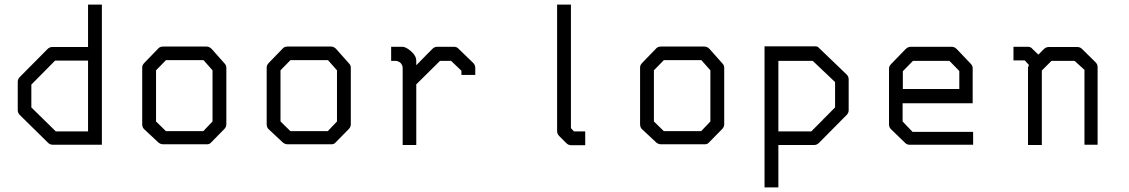

<svg xmlns="http://www.w3.org/2000/svg" viewBox="-20 -679 4900 833"><path d="M422 -51H210Q197 -51 189 -59L66 -180Q57 -189 57 -201V-324Q57 -336 66 -345L186 -466Q195 -475 206 -475H362V-659H422ZM362 -109V-416H219L116 -312V-213L222 -109Z M657 -374V-152L700 -110H862L902 -152V-374L863 -418H700ZM607 -407 668 -470Q675 -477 688 -477H876Q888 -477 898 -467L954 -404Q962 -396 962 -385V-140Q962 -128 953 -119L895 -60Q889 -53 877.5 -53H874H688Q677.5 -53 668 -60L606 -118Q597 -126 597 -140V-387Q597 -397 607 -407Z M1197 -374V-152L1240 -110H1402L1442 -152V-374L1403 -418H1240ZM1147 -407 1208 -470Q1215 -477 1228 -477H1416Q1428 -477 1438 -467L1494 -404Q1502 -396 1502 -385V-140Q1502 -128 1493 -119L1435 -60Q1429 -53 1417.5 -53H1414H1228Q1217.5 -53 1208 -60L1146 -118Q1137 -126 1137 -140V-387Q1137 -397 1147 -407Z M1786 -313V-50H1727V-384Q1727 -395.5 1718 -406Q1707.5 -415 1695 -415H1677V-476H1726Q1741 -476 1763.5 -456.5Q1786 -437 1786 -415V-396L1855 -466Q1865 -476 1876 -476H1949Q1962.5 -476 1970 -467L2033 -406Q2042 -397 2042 -384V-354H1982V-372L1937 -415H1889Z M2457 -123 2470 -109H2519V-49H2458Q2446 -49 2437 -58L2406 -89Q2397 -98 2397 -110V-659H2457Z M2817 -374V-152L2860 -110H3022L3062 -152V-374L3023 -418H2860ZM2767 -407 2828 -470Q2835 -477 2848 -477H3036Q3048 -477 3058 -467L3114 -404Q3122 -396 3122 -385V-140Q3122 -128 3113 -119L3055 -60Q3049 -53 3037.5 -53H3034H2848Q2837.5 -53 2828 -60L2766 -118Q2757 -126 2757 -140V-387Q2757 -397 2767 -407Z M3297 -478H3517Q3526 -478 3530 -474L3653 -356Q3662 -347 3662 -335V-201Q3662 -189 3653 -180L3533 -59Q3524 -50 3513 -50H3357V134H3297ZM3357 -415V-109H3500L3603 -213V-323L3506 -415Z M3896 -231V-152L3939 -107H4202V-51H3927Q3915 -51 3907 -59L3845 -119Q3837 -127 3837 -140V-382Q3837 -392 3847 -402L3908 -465Q3919 -476 3930 -476H4111Q4121 -476 4132 -465L4191 -403Q4200 -394 4200 -383V-231ZM3897 -293H4142V-371L4099 -415H3941L3897 -370Z M4485 -442 4509 -466Q4518 -475 4530 -475H4654Q4666 -475 4674 -467L4733 -409Q4742 -400 4742 -388V-51H4685V-376L4642 -415H4542L4500 -373V-50H4440V-385Q4440 -387 4444 -397L4426 -417H4377V-476H4440Q4452 -476 4459 -467Z"/></svg>

Font: 3270 Nerd Font Mono
Style: Regular
Weight: 400
Monospace: yes
Version: Version 3.0.1;Nerd Fonts 3.0.0